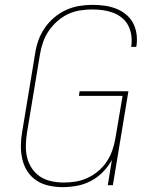

<svg xmlns="http://www.w3.org/2000/svg" viewBox="-20 -763 640 791"><path d="M238 8Q210 8 182 2Q154 -4 131.5 -18.5Q109 -33 94 -55.5Q79 -78 72.5 -105Q66 -132 66 -160.5Q66 -189 71 -218L125 -544Q129 -571 138.5 -597.5Q148 -624 164.5 -648Q181 -672 203.5 -691Q226 -710 252.5 -722Q279 -734 306.5 -738.5Q334 -743 361 -743Q387 -743 411.5 -739.5Q436 -736 458 -727.5Q480 -719 498.5 -704Q517 -689 528 -668.5Q539 -648 542.5 -623Q546 -598 542 -573L541 -570H520L521 -573Q524 -595 521 -617Q518 -639 508.5 -657.5Q499 -676 482.5 -689.5Q466 -703 446 -710.5Q426 -718 404.5 -721Q383 -724 360 -724Q335 -724 309.5 -720Q284 -716 260.5 -705Q237 -694 216.5 -676Q196 -658 181 -636Q166 -614 157.5 -589.5Q149 -565 145 -541L91 -215Q87 -189 86.5 -163Q86 -137 92 -113Q98 -89 112 -68.5Q126 -48 146 -35Q166 -22 191.5 -16.5Q217 -11 243 -11Q267 -11 292 -15Q317 -19 340.5 -30Q364 -41 384.5 -58Q405 -75 419.5 -97Q434 -119 442.5 -143Q451 -167 455 -191L485 -368H305L308 -387H509L445 0H424L441 -104Q426 -77 404 -54.5Q382 -32 354.5 -17.5Q327 -3 297 2.5Q267 8 238 8Z"/></svg>

Font: Iosevka Thin Extended Oblique
Style: Regular
Weight: 100
Width: 7
Italic angle: -9°
Monospace: yes
Designer: Belleve Invis
Foundry: Belleve Invis
Version: Version 32.5.0; ttfautohint (v1.8.4)